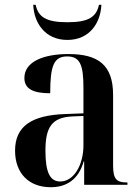

<svg xmlns="http://www.w3.org/2000/svg" viewBox="-20 -773 586 803"><path d="M262 -606C356 -606 401 -679 404 -753H394C383 -703 352 -680 262 -680C171 -680 140 -703 129 -753H119C122 -679 167 -606 262 -606ZM192 10C256 10 308 -20 330 -98H332V0H513V-10H509C467 -10 453 -25 453 -81V-376C453 -502 390 -547 266 -547C164 -547 82 -516 82 -447C82 -401 119 -383 190 -383C190 -498 205 -537 261 -537C314 -537 329 -503 329 -406V-299L252 -296C112 -291 43 -245 43 -143C43 -47 102 10 192 10ZM232 -14C190 -14 170 -50 170 -143C170 -241 197 -282 282 -286L329 -288V-165C329 -85 290 -14 232 -14Z"/></svg>

Font: Noto Serif Display SemiCondensed SemiBold
Style: Regular
Weight: 600
Width: 4
Designer: Monotype Design Team
Foundry: Monotype Imaging Inc.
Version: Version 2.009